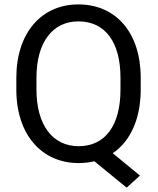

<svg xmlns="http://www.w3.org/2000/svg" viewBox="-20 -741 728 884"><path d="M627.9 -382.3C627.9 -590.8 513.7 -720.7 340.8 -720.7C171.9 -720.7 55.2 -590.8 55.2 -382.3V-328.6C55.2 -119.6 173.3 9.8 341.8 9.8C367.7 9.8 391.6 6.8 414.6 1.5L563 123L624.5 67.4L499 -35.6C518.1 -48.3 534.7 -63.5 549.8 -81.1C599.1 -139.6 627.9 -223.6 627.9 -328.6ZM534.7 -328.6C534.7 -163.6 464.8 -67.9 341.8 -67.9C223.6 -67.9 147.9 -163.6 147.9 -328.6V-383.3C147.9 -546.9 222.7 -642.6 340.8 -642.6C463.9 -642.6 534.7 -547.4 534.7 -383.3Z"/></svg>

Font: Bert Sans
Style: Regular
Weight: 400
Designer: Christian Robertson (Google), Cristiano Sobral
Foundry: Google, Cristiano Sobral
Version: Version 3.101